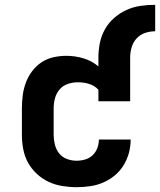

<svg xmlns="http://www.w3.org/2000/svg" viewBox="-20 -770 665 798"><path d="M298 8Q268 8 238 3Q208 -2 181.5 -14.5Q155 -27 132.5 -48Q110 -69 96 -95Q82 -121 76.5 -150.5Q71 -180 71 -210V-320Q71 -347 74.5 -374Q78 -401 87.5 -426.5Q97 -452 113.5 -474Q130 -496 152.5 -511Q175 -526 202 -532Q229 -538 256 -538Q292 -538 327 -527.5Q362 -517 389 -494V-530Q389 -561 395 -591Q401 -621 416 -648Q431 -675 454.5 -695.5Q478 -716 505.5 -728.5Q533 -741 563.5 -745.5Q594 -750 625 -750V-640Q603 -640 582.5 -633Q562 -626 547.5 -610Q533 -594 527 -573Q521 -552 521 -530V-349H389V-397Q381 -406 371 -412Q361 -418 349.5 -421.5Q338 -425 326.5 -426.5Q315 -428 303 -428Q282 -428 261.5 -421Q241 -414 227.5 -398Q214 -382 208.5 -361.5Q203 -341 203 -320V-210Q203 -190 208 -169.5Q213 -149 225.5 -133Q238 -117 257.5 -109.5Q277 -102 298 -102Q316 -102 333.5 -107Q351 -112 364.5 -124.5Q378 -137 384.5 -154.5Q391 -172 391 -190Q391 -190 391 -190Q391 -190 391 -190H523Q523 -190 523 -190Q523 -190 523 -189Q523 -161 515.5 -133.5Q508 -106 493 -82Q478 -58 456 -40Q434 -22 408 -11Q382 0 354 4Q326 8 298 8Z"/></svg>

Font: Iosevka Curly XBdEx
Style: Regular
Weight: 800
Width: 7
Monospace: yes
Designer: Belleve Invis
Foundry: Belleve Invis
Version: Version 11.1.0; ttfautohint (v1.8.3)